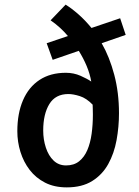

<svg xmlns="http://www.w3.org/2000/svg" viewBox="-20 -798 600 831"><path d="M269 13Q215 13 175 -7.5Q135 -28 108.5 -62.5Q82 -97 68.5 -140.5Q55 -184 55 -230Q55 -307 79.5 -364Q104 -421 151 -452Q198 -483 265 -483Q299 -483 328.5 -470Q358 -457 375 -445Q369 -479 355 -512.5Q341 -546 321 -578L208 -539L182 -611L274 -642Q258 -661 240 -677.5Q222 -694 199 -710L264 -778Q291 -761 319.5 -736Q348 -711 376 -677L500 -719L524 -647L420 -611Q454 -552 474.5 -474.5Q495 -397 495 -308Q495 -249 484.5 -191.5Q474 -134 448.5 -88Q423 -42 379 -14.5Q335 13 269 13ZM266 -82Q300 -82 322.5 -100Q345 -118 358 -148.5Q371 -179 376.5 -218.5Q382 -258 382 -302Q382 -320 381.5 -329Q381 -338 381 -345Q354 -373 325.5 -382Q297 -391 276 -391Q220 -391 193.5 -347.5Q167 -304 167 -233Q167 -194 178.5 -159Q190 -124 212 -103Q234 -82 266 -82Z"/></svg>

Font: Ubuntu Sans Mono Medium
Style: Regular
Weight: 500
Monospace: yes
Designer: Dalton Maag Ltd
Foundry: Dalton Maag Ltd
Version: Version 1.006